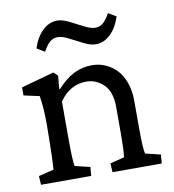

<svg xmlns="http://www.w3.org/2000/svg" viewBox="-73 -689 684 754"><g transform="rotate(-10 268.5 -312.0)"><path d="M406.2 -618.2 437.5 -599.6Q423.3 -556.2 397.2 -531Q371.1 -505.9 338.9 -505.9Q318.4 -505.9 291.5 -519.3Q264.6 -532.7 239 -546.1Q213.4 -559.6 196.3 -559.6Q176.3 -559.6 163.3 -548.1Q150.4 -536.6 136.7 -511.7L105.5 -530.3Q119.6 -573.7 145.8 -598.9Q171.9 -624 204.1 -624Q224.6 -624 251.5 -610.6Q278.3 -597.2 304.2 -583.7Q330.1 -570.3 347.7 -570.3Q366.2 -570.3 379.4 -582Q392.6 -593.8 406.2 -618.2ZM30.3 0 28.3 -35.2 88.9 -49.8Q91.8 -87.9 92.8 -154.3L93.8 -229.5Q93.8 -294.9 85.9 -343.8L23.4 -357.4V-389.6L154.3 -425.8L170.9 -410.2L166 -358.4L168.9 -357.4Q203.1 -394.5 236.3 -411.1Q269.5 -427.7 308.6 -427.7Q335.9 -427.7 360.6 -417.2Q385.3 -406.7 405 -386.7Q424.8 -366.7 436.5 -334Q448.2 -301.3 448.2 -259.8V-151.4Q448.2 -68.8 454.1 -49.8L514.6 -35.2L511.7 0H315.4L313.5 -35.2L370.1 -49.8Q374 -79.1 374 -144.5V-250Q374 -310.1 344.5 -339.1Q314.9 -368.2 275.4 -368.2Q210 -368.2 168 -307.6V-161.1Q168 -72.8 172.9 -49.8L233.4 -35.2L230.5 0Z"/></g></svg>

Font: Crimson Pro
Style: Regular
Weight: 400
Designer: Jacques Le Bailly
Foundry: Baron von Fonthausen
Version: Version 1.003